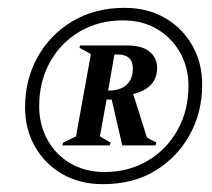

<svg xmlns="http://www.w3.org/2000/svg" viewBox="-20 -690 540 490"><path d="M243 -220Q184 -220 139.5 -245.5Q95 -271 69.5 -315.5Q44 -360 44 -416Q44 -486 75.5 -543.5Q107 -601 164.5 -635.5Q222 -670 298 -670Q356 -670 400.5 -644.5Q445 -619 470.5 -574.5Q496 -530 496 -474Q496 -404 464.5 -346.5Q433 -289 376.5 -254.5Q320 -220 243 -220ZM247 -251Q308 -251 356.5 -279.5Q405 -308 433 -358Q461 -408 461 -471Q461 -518 439.5 -556Q418 -594 380.5 -616Q343 -638 294 -638Q232 -638 183.5 -609.5Q135 -581 107.5 -531.5Q80 -482 80 -419Q80 -372 101 -333.5Q122 -295 160 -273Q198 -251 247 -251ZM139 -319 141 -326 174 -342 212 -552 183 -568 184 -574H303Q343 -574 362 -558Q381 -542 381 -517Q381 -465 320 -450L355 -339L379 -326L377 -319H292L265 -436H252L235 -342L262 -326L260 -319ZM279 -551H272L256 -459H259Q287 -459 303 -473.5Q319 -488 319 -516Q319 -551 279 -551Z"/></svg>

Font: Spectral ExtraBold
Style: Italic
Weight: 800
Italic angle: -10°
Designer: Jean-Baptiste Levee
Foundry: Production Type
Version: Version 2.001